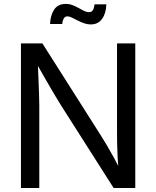

<svg xmlns="http://www.w3.org/2000/svg" viewBox="-20 -946 786 966"><path d="M85.4 0V-727.5H193.4L489.7 -260.7Q501 -243.2 517.3 -215.6Q533.7 -188 552.7 -153.3Q571.8 -118.7 589.8 -80.1L577.1 -77.1Q573.7 -116.7 571.8 -154.3Q569.8 -191.9 569.3 -223.9Q568.8 -255.9 568.8 -277.3V-727.5H660.6V0H551.8L287.6 -415Q271 -441.9 252.7 -472.4Q234.4 -502.9 210.7 -544.4Q187 -585.9 153.3 -645L169.4 -649.4Q171.9 -594.7 173.6 -549.1Q175.3 -503.4 176.5 -469.5Q177.7 -435.5 177.7 -416V0ZM437.5 -823.2Q419.4 -823.2 402.1 -829.3Q384.8 -835.4 369.4 -843.5Q354 -851.6 341.1 -857.7Q328.1 -863.8 318.8 -863.8Q306.2 -863.8 300 -851.6Q293.9 -839.4 293 -825.2H231.9Q233.4 -869.1 252.4 -897.7Q271.5 -926.3 310.5 -926.3Q329.6 -926.3 345.7 -919.9Q361.8 -913.6 376 -905.5Q390.1 -897.5 403.1 -891.1Q416 -884.8 428.2 -884.8Q440.4 -884.8 446.8 -894Q453.1 -903.3 455.6 -924.3H515.1Q513.7 -878.9 493.7 -851.1Q473.6 -823.2 437.5 -823.2Z"/></svg>

Font: Inter 17pt
Style: Regular
Weight: 400
Version: Version 4.001;git-66647c0bb